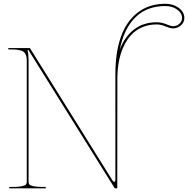

<svg xmlns="http://www.w3.org/2000/svg" viewBox="-20 -1020 1019 1040"><path d="M628.4 -750Q653.8 -819.3 704.8 -859.4Q755.9 -899.4 829.1 -899.4Q854.5 -899.4 880.9 -888.7Q907.2 -877.9 916.5 -877.9Q937.5 -877.9 951.9 -891.4Q966.3 -904.8 966.3 -922.9Q966.3 -948.2 940.2 -967.8Q914.1 -987.3 875.5 -987.3Q775.4 -987.3 713.1 -925.8Q650.9 -864.3 628.4 -750ZM24.9 -759.8H139.6Q142.6 -759.8 143.6 -757.3L588.4 -43.9Q593.8 -35.2 599.1 -35.2Q605 -35.2 605 -47.9V-620.1Q605 -735.4 634.5 -819.6Q664.1 -903.8 725.6 -951.7Q787.1 -999.5 875.5 -999.5Q918.5 -999.5 948.5 -977.1Q978.5 -954.6 978.5 -922.9Q978.5 -898.9 960.4 -882.6Q942.4 -866.2 916.5 -866.2Q902.3 -866.2 876.5 -877Q850.6 -887.7 829.1 -887.7Q786.1 -887.7 751 -872.8Q715.8 -857.9 690.9 -831.1Q666 -804.2 648.9 -766.8Q631.8 -729.5 623.8 -685.5Q615.7 -641.6 615.7 -591.3L615.2 0H604.5Q601.6 0 600.1 -2.4L133.3 -750H128.9Q134.8 -726.1 134.8 -694.3V-35.2Q134.8 -26.4 138.9 -21Q143.1 -15.6 160.4 -11.5Q177.7 -7.3 210 -7.3H227.5V0H29.8V-7.3H49.8Q82 -7.3 99.4 -11.5Q116.7 -15.6 120.8 -21Q125 -26.4 125 -35.2V-694.8Q125 -710.4 120.6 -721.2Q116.2 -731.9 109.4 -738Q102.5 -744.1 89.6 -747.3Q76.7 -750.5 64 -751.5Q51.3 -752.4 30.8 -752.4H24.9Z"/></svg>

Font: ZnikomitNo24
Style: Thin
Weight: 300
Designer: gluk
Foundry: gluk
Version: Version 0.55